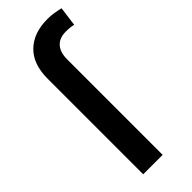

<svg xmlns="http://www.w3.org/2000/svg" viewBox="-250 -791 822 822"><g transform="rotate(-45 161.0 -380.0)"><path d="M184.6 0H66.9V-579.1Q66.9 -667 115 -713.6Q163.1 -760.3 247.6 -760.3Q266.6 -760.3 284.9 -757.3Q303.2 -754.4 322.3 -750L310.5 -661.6Q301.3 -664.1 290.3 -665.3Q279.3 -666.5 264.2 -666.5Q225.6 -666.5 205.1 -643.6Q184.6 -620.6 184.6 -579.1Z"/></g></svg>

Font: Vazirmatn UI FD Medium
Style: Regular
Weight: 500
Designer: Saber Rastikerdar
Foundry: Saber Rastikerdar
Version: Version 33.003